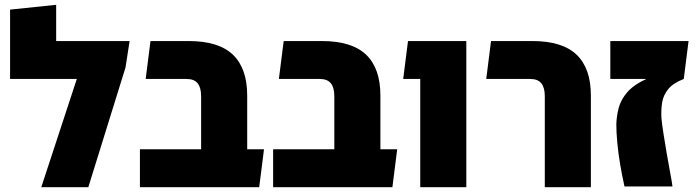

<svg xmlns="http://www.w3.org/2000/svg" viewBox="-20 -780 2908 800"><path d="M214 -609H520L503 -499L348 0H152L300 -451H22V-740L214 -760Z M563 0V-158H818V-379Q818 -415 803.5 -433Q789 -451 757 -451H587L607 -609H766Q891 -609 950.5 -552Q1010 -495 1010 -382V-158H1080L1060 0Z M1118 0V-158H1373V-379Q1373 -415 1358.5 -433Q1344 -451 1312 -451H1142L1162 -609H1321Q1446 -609 1505.5 -552Q1565 -495 1565 -382V-158H1635L1615 0Z M1731 0V-451H1660L1680 -609H1923V0Z M2250 0V-379Q2250 -415 2235.5 -433Q2221 -451 2189 -451H2006L2026 -609H2198Q2323 -609 2382.5 -552Q2442 -495 2442 -382V0Z M2582 -3Q2572 -48 2564 -95Q2556 -142 2552 -186Q2548 -230 2548 -262Q2549 -295 2557.5 -329Q2566 -363 2592.5 -394.5Q2619 -426 2673 -451H2523V-609H2849L2829 -451Q2785 -434 2764.5 -409Q2744 -384 2739 -353Q2734 -322 2736 -288Q2738 -264 2744.5 -223Q2751 -182 2758.5 -138Q2766 -94 2773 -57Q2780 -20 2782 -3Z"/></svg>

Font: Noto Sans Hebrew SemiCondensed Black
Style: Regular
Weight: 900
Width: 4
Designer: Ben Nathan
Foundry: Google LLC
Version: Version 3.001; ttfautohint (v1.8.4.7-5d5b)